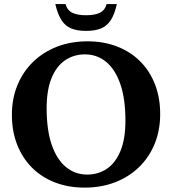

<svg xmlns="http://www.w3.org/2000/svg" viewBox="-20 -886 824 920"><path d="M399.5 -688Q477 -688 541 -663.2Q605 -638.5 651.2 -592.5Q697.5 -546.5 722.5 -482.2Q747.5 -418 747.5 -339.5Q747.5 -261 721 -196.5Q694.5 -132 646 -85Q597.5 -38 531.2 -12.5Q465 13 385.5 13Q307.5 13 243.5 -11.8Q179.5 -36.5 133.5 -82.5Q87.5 -128.5 62.2 -192.8Q37 -257 37 -335.5Q37 -414 63.8 -478.5Q90.5 -543 139 -590Q187.5 -637 253.8 -662.5Q320 -688 399.5 -688ZM397.5 -49.5Q451.5 -49.5 492.8 -77.8Q534 -106 557.5 -163.2Q581 -220.5 581 -308Q581 -413 556.5 -483.5Q532 -554 488.2 -589.8Q444.5 -625.5 387 -625.5Q333.5 -625.5 292 -597.2Q250.5 -569 227 -511.8Q203.5 -454.5 203.5 -367Q203.5 -262.5 228 -191.8Q252.5 -121 296.5 -85.2Q340.5 -49.5 397.5 -49.5ZM392.5 -813Q434.5 -813 458.8 -825Q483 -837 491 -866.5H540Q529 -817.5 510.8 -789.5Q492.5 -761.5 464 -749.8Q435.5 -738 392.5 -738Q349.5 -738 321 -749.8Q292.5 -761.5 274.5 -789.5Q256.5 -817.5 245 -866.5H294Q302 -837 326.2 -825Q350.5 -813 392.5 -813Z"/></svg>

Font: Newsreader 24pt
Style: Bold
Weight: 700
Designer: Hugues Gentile
Foundry: Production Type
Version: Version 1.003